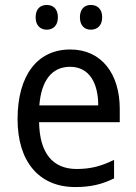

<svg xmlns="http://www.w3.org/2000/svg" viewBox="-20 -746 550 776"><path d="M124 -676C124 -642 144 -626 169 -626C194 -626 214 -642 214 -676C214 -711 194 -726 169 -726C144 -726 124 -711 124 -676ZM303 -676C303 -642 322 -626 347 -626C372 -626 393 -642 393 -676C393 -711 372 -726 347 -726C323 -726 303 -711 303 -676ZM264 -546C132 -546 51 -443 51 -264C51 -94 137 10 284 10C347 10 392 -1 441 -25V-100C391 -75 347 -63 290 -63C193 -63 140 -127 138 -252H464V-306C464 -447 391 -546 264 -546ZM263 -476C342 -476 377 -409 377 -320H139C147 -421 190 -476 263 -476Z"/></svg>

Font: Noto Sans Bengali SemiCondensed
Style: Regular
Weight: 400
Width: 4
Designer: Jelle Bosma - Monotype Design Team
Foundry: Monotype Imaging Inc.
Version: Version 2.003